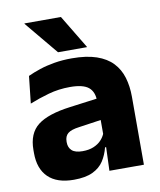

<svg xmlns="http://www.w3.org/2000/svg" viewBox="-80 -751 687 825"><g transform="rotate(-10 263.5 -338.0)"><path d="M332.5 0 337 -123 333.5 -130.5V-284L332.5 -304Q332.5 -345 308.5 -364.5Q284.5 -384 228 -384Q178.5 -384 134 -371.5Q89.5 -359 50 -343L63 -461.5Q86.5 -472.5 115.8 -482.2Q145 -492 180.5 -498Q216 -504 256.5 -504Q321 -504 364.5 -489Q408 -474 434 -446.5Q460 -419 471.5 -380.8Q483 -342.5 483 -296.5V0ZM176 11.5Q102.5 11.5 64.5 -25.5Q26.5 -62.5 26.5 -131V-144.5Q26.5 -217 71.2 -251.8Q116 -286.5 213.5 -299L345.5 -316.5L354.5 -224.5L237.5 -207.5Q202 -203 187.5 -191Q173 -179 173 -155.5V-152Q173 -129.5 187.5 -116.2Q202 -103 234 -103Q262 -103 282.2 -111.5Q302.5 -120 315.5 -133.8Q328.5 -147.5 335 -164.5L356.5 -102.5H331.5Q323.5 -70.5 306.8 -44.5Q290 -18.5 258.5 -3.5Q227 11.5 176 11.5ZM242 -687 329.5 -542V-540H203.5L83 -685V-687Z"/></g></svg>

Font: Anek Bangla Medium
Style: Bold
Weight: 700
Version: Version 1.003